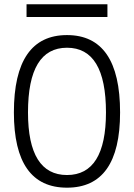

<svg xmlns="http://www.w3.org/2000/svg" viewBox="-20 -867 626 897"><path d="M293 9.8C457.5 9.8 541 -106.4 541 -341.8C541 -583 457.5 -703.1 293 -703.1C128.4 -703.1 44.9 -583 44.9 -341.8C44.9 -106.4 128.4 9.8 293 9.8ZM293 -49.3C171.9 -49.3 110.8 -147 110.8 -341.8C110.8 -543.9 171.9 -644 293 -644C414.1 -644 475.1 -543.9 475.1 -341.8C475.1 -147 414.1 -49.3 293 -49.3ZM104 -787.6H481.9V-847.2H104Z"/></svg>

Font: Cascadia Mono Light
Style: Regular
Weight: 300
Monospace: yes
Designer: Aaron Bell
Foundry: Saja Typeworks
Version: Version 2404.023